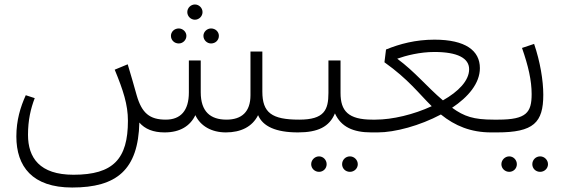

<svg xmlns="http://www.w3.org/2000/svg" viewBox="-20 -591 2508 857"><path d="M850 -503C868 -503 884 -518 884 -537C884 -556 868 -571 850 -571C832 -571 816 -556 816 -537C816 -518 832 -503 850 -503ZM778 -397C796 -397 812 -412 812 -431C812 -449 796 -464 778 -464C758 -464 743 -449 743 -431C743 -412 758 -397 778 -397ZM922 -397C942 -397 957 -412 957 -431C957 -449 942 -464 922 -464C904 -464 888 -449 888 -431C888 -412 904 -397 922 -397ZM1315 -57C1193 -57 1151 -88 1151 -182V-361H1098V-166C1098 -92 1059 -57 991 -57C919 -57 876 -93 876 -179V-321H823V-178C823 -97 786 -57 720 -57C648 -57 613 -86 590 -166C578 -211 566 -249 550 -304L492 -280C530 -188 551 -124 551 -52C551 118 486 189 308 189C157 189 105 113 105 11C105 -55 117 -106 135 -153L95 -166C71 -113 53 -54 53 18C53 152 124 246 302 246C501 246 597 167 602 -44C627 -15 664 0 714 0H715C784 0 829 -29 852 -77C875 -28 925 0 988 0C1055 0 1106 -25 1132 -77C1153 -27 1211 0 1310 0L1330 -29Z M1642 -57C1534 -57 1500 -96 1500 -176V-321H1446V-176C1446 -100 1427 -57 1316 -57L1290 -29L1310 0C1399 0 1450 -25 1475 -85C1502 -25 1556 0 1637 0L1657 -29ZM1404 107C1385 107 1369 123 1369 142C1369 161 1385 176 1404 176C1423 176 1438 161 1438 142C1438 123 1423 107 1404 107ZM1542 107C1522 107 1507 123 1507 142C1507 161 1522 176 1542 176C1561 176 1577 161 1577 142C1577 123 1561 107 1542 107Z M2205 -57H2183C2094 -57 2052 -71 1998 -110C2070 -158 2122 -219 2122 -287C2122 -365 2058 -414 1919 -414C1835 -414 1764 -395 1703 -370L1696 -313C1804 -236 1848 -175 1907 -117C1827 -80 1732 -57 1656 -57H1642L1617 -28L1637 0H1666C1743 0 1854 -30 1948 -80C2011 -29 2082 0 2172 0H2199L2219 -28ZM1753 -329C1792 -343 1854 -359 1919 -359C2023 -359 2074 -331 2074 -282C2074 -231 2026 -182 1957 -143C1885 -204 1833 -270 1753 -329Z M2204 -57 2179 -29 2199 0C2362 0 2405 -44 2405 -168C2405 -232 2391 -316 2364 -395L2310 -377C2338 -297 2353 -232 2353 -171C2353 -89 2330 -57 2204 -57ZM2253 176C2272 176 2287 161 2287 142C2287 123 2272 107 2253 107C2234 107 2218 123 2218 142C2218 161 2234 176 2253 176ZM2391 176C2410 176 2426 161 2426 142C2426 123 2410 107 2391 107C2371 107 2356 123 2356 142C2356 161 2371 176 2391 176Z"/></svg>

Font: FiraGO Light
Style: Regular
Weight: 300
Designer: bBox Type
Foundry: bBox Type GmbH
Version: Version 1.001;PS 001.001;hotconv 1.0.88;makeotf.lib2.5.64775